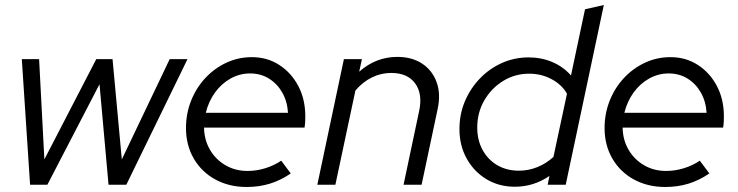

<svg xmlns="http://www.w3.org/2000/svg" viewBox="-20 -737 2946 766"><path d="M100 0 67 -501H136L157 -101L364 -501H429L466 -101L657 -501H728L484 0H413L377 -401L169 0Z M964 9Q894 9 839 -21Q784 -51 753 -104.5Q722 -158 722 -226Q722 -284 742.5 -335.5Q763 -387 799.5 -426Q836 -465 883.5 -487Q931 -509 985 -509Q1046 -509 1094 -478Q1142 -447 1170 -394Q1198 -341 1198 -273Q1198 -263 1197.5 -251.5Q1197 -240 1195 -228H794Q795 -178 818 -139Q841 -100 880 -77.5Q919 -55 967 -55Q1004 -55 1039 -66Q1074 -77 1102 -96L1140 -45Q1099 -17 1056 -4Q1013 9 964 9ZM801 -287H1129Q1126 -333 1106 -368Q1086 -403 1053 -423.5Q1020 -444 978 -444Q936 -444 899.5 -423.5Q863 -403 837.5 -367.5Q812 -332 801 -287Z M1246 0 1352 -501H1424L1413 -451Q1480 -510 1565 -510Q1624 -510 1664.5 -483Q1705 -456 1722 -409Q1739 -362 1726 -302L1662 0H1590L1652 -293Q1667 -362 1636.5 -404Q1606 -446 1541 -446Q1500 -446 1463.5 -428Q1427 -410 1398 -376L1318 0Z M2034 8Q1970.8 8 1920.9 -22Q1871 -52 1842 -104.2Q1813 -156.5 1813 -221.7Q1813 -281 1834.5 -332.3Q1856.1 -383.6 1894 -423.3Q1932 -463 1982 -485.5Q2032 -508 2089 -508Q2140 -508 2183.5 -489.5Q2227 -471 2258 -436L2314 -700L2389 -717L2237 0H2165L2172 -35Q2109.1 8 2034 8ZM2050 -56Q2088.4 -56 2124 -70.4Q2159.7 -84.8 2188 -111L2242 -363Q2222 -399 2180.9 -421Q2139.9 -443 2091.5 -443Q2034 -443 1987.1 -413.9Q1940.1 -384.8 1912.1 -336.4Q1884 -288 1884 -228Q1884 -177.9 1905.3 -138.8Q1926.7 -99.7 1964.2 -77.8Q2001.8 -56 2050 -56Z M2634 9Q2564 9 2509 -21Q2454 -51 2423 -104.5Q2392 -158 2392 -226Q2392 -284 2412.5 -335.5Q2433 -387 2469.5 -426Q2506 -465 2553.5 -487Q2601 -509 2655 -509Q2716 -509 2764 -478Q2812 -447 2840 -394Q2868 -341 2868 -273Q2868 -263 2867.5 -251.5Q2867 -240 2865 -228H2464Q2465 -178 2488 -139Q2511 -100 2550 -77.5Q2589 -55 2637 -55Q2674 -55 2709 -66Q2744 -77 2772 -96L2810 -45Q2769 -17 2726 -4Q2683 9 2634 9ZM2471 -287H2799Q2796 -333 2776 -368Q2756 -403 2723 -423.5Q2690 -444 2648 -444Q2606 -444 2569.5 -423.5Q2533 -403 2507.5 -367.5Q2482 -332 2471 -287Z"/></svg>

Font: Red Hat Display
Style: Italic
Weight: 300
Italic angle: -12°
Designer: Pentagram, MCKL
Foundry: Pentagram, MCKL
Version: Version 1.023